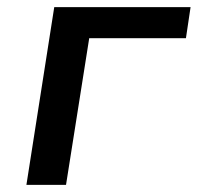

<svg xmlns="http://www.w3.org/2000/svg" viewBox="-20 -518 554 538"><path d="M54 0 132 -498H514L501 -411H230L165 0Z"/></svg>

Font: Nunito Sans 7pt SemiBold
Style: Italic
Weight: 600
Italic angle: -9°
Designer: Vernon Adams
Foundry: Vernon Adams
Version: Version 3.101;gftools[0.9.27]